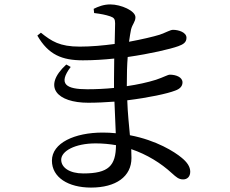

<svg xmlns="http://www.w3.org/2000/svg" viewBox="-20 -803 1040 869"><path d="M375 -399C280 -399 241 -422 300 -500L280 -511C169 -409 240 -338 379 -338C418 -338 458 -340 498 -343L504 -200C485 -202 465 -203 445 -203C318 -203 215 -156 215 -76C215 0 289 46 392 46C505 46 575 -4 575 -88L574 -128C645 -104 708 -65 758 -19C778 -1 789 9 809 9C827 9 841 -3 841 -26C841 -49 826 -70 801 -90C771 -115 689 -168 568 -191C564 -237 558 -288 556 -349C653 -361 737 -379 773 -393C793 -400 806 -412 806 -430C806 -454 776 -465 749 -465C739 -465 722 -454 686 -442C648 -430 602 -420 554 -413V-420C554 -467 555 -509 558 -545C662 -560 751 -581 787 -594C809 -602 824 -611 824 -632C824 -657 788 -668 763 -668C751 -668 734 -657 703 -646C674 -637 623 -625 564 -614C567 -636 570 -654 573 -669C579 -694 593 -704 593 -725C593 -754 528 -783 479 -783C449 -783 424 -773 404 -763L406 -744C438 -740 458 -736 479 -729C496 -723 501 -717 501 -697L499 -604C447 -597 392 -592 341 -592C250 -592 214 -616 165 -655L149 -642C199 -555 261 -530 355 -530C402 -530 450 -533 497 -538L496 -447V-405C456 -401 415 -399 375 -399ZM505 -146C504 -53 472 -18 357 -18C294 -18 257 -45 257 -80C257 -119 319 -154 413 -154C445 -154 476 -151 505 -146Z"/></svg>

Font: Noto Serif TC Medium
Style: Regular
Weight: 500
Designer: Ryoko NISHIZUKA 西塚涼子 (kana & ideographs); Frank Grießhammer (Latin, Greek & Cyrillic); Wenlong ZHANG 张文龙 (bopomofo); San
Foundry: Adobe
Version: Version 2.001;hotconv 1.1.0;makeotfexe 2.6.0